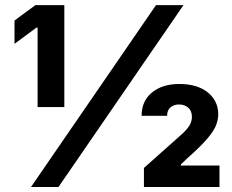

<svg xmlns="http://www.w3.org/2000/svg" viewBox="-20 -748 930 768"><path d="M237.3 -727.5V-319.8H130.4V-637.7H126L38.1 -572.8V-666L121.6 -727.5ZM104 0 604 -727.5H713.9L213.9 0ZM555.7 0V-76.2L702.1 -206.5Q727.1 -228.5 737.3 -245.1Q747.6 -261.7 747.6 -280.8Q747.6 -304.7 732.7 -317.4Q717.8 -330.1 696.3 -330.1Q675.3 -330.1 661.9 -318.6Q648.4 -307.1 648.4 -284.7H546.4Q546.4 -344.2 588.1 -378.2Q629.9 -412.1 696.8 -412.1Q769.5 -412.1 811.3 -378.2Q853 -344.2 853 -290.5Q853 -271 844.7 -248.3Q836.4 -225.6 809.6 -193.8Q782.7 -162.1 728 -113.8L703.6 -90.3V-85.9H857.9V0Z"/></svg>

Font: Inter 16pt ExtraBold
Style: Regular
Weight: 800
Version: Version 4.001;git-66647c0bb